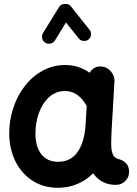

<svg xmlns="http://www.w3.org/2000/svg" viewBox="-20 -877 679 955"><path d="M556.6 42.5Q518.1 42.5 490 27.3Q461.9 12.2 443.4 -15.1Q408.7 19.5 364.3 38.3Q319.8 57.1 268.1 57.1Q197.3 57.1 142.8 22.5Q88.4 -12.2 57.6 -72.8Q26.9 -133.3 25.9 -210Q25.4 -277.3 45.7 -339.1Q65.9 -400.9 103.5 -449.2Q141.1 -497.6 192.6 -525.6Q244.1 -553.7 305.2 -553.7Q371.1 -553.7 426.3 -515.1Q434.6 -531.2 451.2 -540Q467.8 -548.8 487.8 -545.9Q514.6 -542.5 532.7 -520.5Q550.8 -498.5 549.3 -472.7L536.1 -244.6Q535.6 -239.3 535.2 -233.4Q534.2 -212.4 533.4 -185.5Q532.7 -158.7 533.7 -143.6Q535.2 -121.6 543.2 -105Q551.3 -88.4 577.6 -83.5Q593.3 -78.1 607.4 -64.5Q621.6 -50.8 622.1 -22Q622.1 4.9 602.8 23.7Q583.5 42.5 556.6 42.5ZM269.5 -72.3Q328.6 -72.3 362.5 -116.5Q396.5 -160.6 404.8 -243.2Q404.8 -250 405.3 -255.9Q405.3 -260.3 406.2 -264.2L411.1 -351.1Q407.2 -355.5 404.3 -360.8Q386.2 -390.6 360.8 -407.5Q335.4 -424.3 303.7 -424.3Q257.8 -424.3 224.4 -394Q190.9 -363.8 173.3 -314.5Q155.8 -265.1 156.2 -208.5Q157.2 -145 186.5 -108.6Q215.8 -72.3 269.5 -72.3ZM205.1 -664.6Q193.4 -671.9 189.9 -686Q186.5 -700.2 193.8 -712.4L274.9 -843.8Q283.2 -856.9 303.2 -857.4Q323.2 -857.9 331.5 -846.7L425.3 -729Q434.1 -718.3 432.6 -703.6Q431.2 -689 419.9 -680.2Q409.2 -671.9 394.5 -673.6Q379.9 -675.3 371.6 -686L308.1 -765.1L253.4 -675.8Q246.1 -664.1 231.7 -660.6Q217.3 -657.2 205.1 -664.6Z"/></svg>

Font: Mikhak-DS1-FD Bold
Style: Bold
Weight: 700
Designer: Amin Abedi
Version: Version 3.2